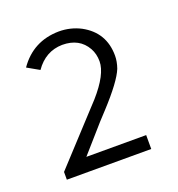

<svg xmlns="http://www.w3.org/2000/svg" viewBox="-84 -738 506 545"><g transform="rotate(-20 168.5 -465.5)"><path d="M283.2 -263.7V-305.7H102.5L173.8 -386.7Q181.6 -395.5 197.3 -412.1Q256.8 -476.6 270.5 -510.7Q277.3 -530.3 277.3 -547.9Q277.3 -618.2 215.8 -651.4Q185.5 -667 150.4 -667Q72.3 -666 28.3 -602.5L64.5 -582Q95.7 -627 146.5 -627.9Q198.2 -627.9 220.7 -587.9Q230.5 -570.3 230.5 -547.9Q230.5 -508.8 179.7 -451.2Q171.9 -442.4 144.5 -413.1L28.3 -287.1V-263.7Z"/></g></svg>

Font: Yaldevi Colombo Light
Style: Regular
Weight: 300
Designer: Sol Matas, Denzil Rajitha, Kosala Senevirathne and Pathum Egodawatta
Foundry: Mooniak
Version: Version 1.020 ; ttfautohint (v1.6)